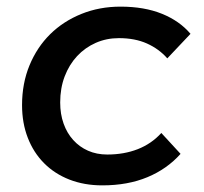

<svg xmlns="http://www.w3.org/2000/svg" viewBox="-20 -555 615 579"><path d="M288.5 4Q234 4 189.2 -13.5Q144.5 -31 112.8 -63Q81 -95 63.8 -139.5Q46.5 -184 46.5 -238Q46.5 -303.5 69 -358Q91.5 -412.5 131.2 -451.8Q171 -491 225.5 -513Q280 -535 343.5 -535Q415 -535 468.2 -513.5Q521.5 -492 554.5 -453L484.5 -379Q459.5 -407.5 423.2 -423.8Q387 -440 338.5 -440Q301 -440 268.8 -425.8Q236.5 -411.5 212.5 -385.8Q188.5 -360 175 -324.5Q161.5 -289 161.5 -246Q161.5 -211 171.8 -182.2Q182 -153.5 200.8 -132.8Q219.5 -112 245.5 -100.5Q271.5 -89 303.5 -89Q354 -89 395.5 -105.2Q437 -121.5 466.5 -154L524.5 -91Q484 -45.5 424.8 -20.8Q365.5 4 288.5 4Z"/></svg>

Font: Argentum Sans
Style: Italic
Weight: 400
Italic angle: -11.3099°
Designer: Julieta Ulanovsky, Owen Earl, Rasmus Andersson, Cristiano Sobral
Foundry: The Argentum Sans Project Authors
Version: Version 3.131; ttfautohint (v1.8.4.7-5d5b-dirty)